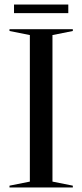

<svg xmlns="http://www.w3.org/2000/svg" viewBox="-20 -829 364 849"><path d="M112 -26 22 -8V0H302V-8L212 -26V-674L302 -692V-700H22V-692L112 -674ZM42 -771H282V-809H42Z"/></svg>

Font: Mazius Display
Style: Regular
Weight: 400
Designer: Alberto Casagrande & Collletttivo
Foundry: Collletttivo
Version: Version 2.000;Glyphs 3.2 (3217)